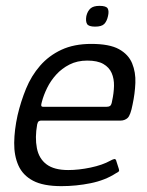

<svg xmlns="http://www.w3.org/2000/svg" viewBox="-20 -631 502 656"><path d="M40 -237Q51 -284 69 -328Q87 -372 117 -406.5Q147 -441 190 -461Q233 -481 292 -481Q354 -481 386.5 -463Q419 -445 431.5 -414.5Q444 -384 442.5 -347.5Q441 -311 433 -274Q426 -237 416 -228Q406 -219 392 -219H120Q117 -219 113 -217Q109 -215 107 -206Q99 -161 106 -125Q113 -89 139 -69.5Q165 -50 213 -50Q249 -50 289.5 -58.5Q330 -67 357 -82Q364 -86 370 -87.5Q376 -89 378 -79L386 -54Q388 -48 386 -45.5Q384 -43 376 -39Q339 -15 289.5 -5Q240 5 190 5Q128 5 93 -13.5Q58 -32 43 -65.5Q28 -99 28.5 -143Q29 -187 40 -237ZM363 -286Q369 -313 369.5 -337.5Q370 -362 361.5 -381.5Q353 -401 333 -412.5Q313 -424 278 -424Q244 -424 217.5 -410.5Q191 -397 172 -376Q153 -355 141 -330.5Q129 -306 123 -283Q120 -273 121 -269.5Q122 -266 129 -266Q182 -266 235.5 -266Q289 -266 343 -266Q352 -266 356.5 -269.5Q361 -273 363 -286ZM349 -576Q345 -558 336 -549Q327 -540 305 -540Q283 -540 277.5 -549Q272 -558 275 -576Q279 -593 289 -602Q299 -611 320 -611Q343 -611 348 -602Q353 -593 349 -576Z"/></svg>

Font: Glory
Style: Italic
Weight: 400
Italic angle: -12°
Designer: Robert Leuschke
Foundry: Robert Leuschke
Version: Version 1.011